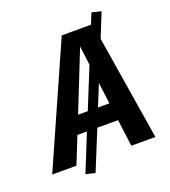

<svg xmlns="http://www.w3.org/2000/svg" viewBox="-195 -861 920 1042"><g transform="rotate(-20 265.0 -340.5)"><path d="M390 -155H270L177 73L123 60L210 -155H155L93 0H-47L260 -692H429L454 -754L508 -741L452 -602L549 0H410ZM252 -257 347 -491 333 -601 196 -257ZM377 -257 361 -380 311 -257Z"/></g></svg>

Font: Fira Sans SemiBold
Style: Italic
Weight: 600
Italic angle: -8°
Designer: bBox Type GmbH & Carrois Corporate GbR & Edenspiekermann AG
Foundry: bBox Type GmbH & Carrois Corporate GbR & Edenspiekermann AG
Version: Version 4.301